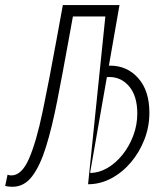

<svg xmlns="http://www.w3.org/2000/svg" viewBox="-42 -713 648 743"><path d="M6.3 9.8Q0.5 9.8 -7.8 9Q-16.1 8.3 -22 6.3L-12.7 -37.1Q-6.8 -34.2 2 -34.2Q42 -34.2 70.3 -99.1Q98.6 -164.1 123.5 -283.7Q148.4 -403.3 178.2 -567.4Q184.1 -599.1 189.7 -630.6Q195.3 -662.1 201.2 -693.4H420.4L379.4 -459Q381.8 -459 384.3 -459Q449.7 -459 492.9 -410.6Q536.1 -362.3 536.1 -276.4Q536.1 -222.7 516.8 -173.1Q497.6 -123.5 464.4 -84.5Q431.2 -45.4 388.4 -22.7Q345.7 0 298.8 0Q298.8 0 298.3 0H298.8L365.7 -649.4H240.2L223.6 -558.1Q200.2 -428.7 179.7 -324Q159.2 -219.2 136 -144.8Q112.8 -70.3 82 -30.3Q51.3 9.8 6.3 9.8ZM306.6 -43.9H307.6Q340.8 -43.9 373.3 -62.7Q405.8 -81.5 431.9 -114Q458 -146.5 473.6 -187.7Q489.3 -229 489.3 -273.4Q489.3 -340.8 458.5 -377.9Q427.7 -415 380.9 -415Q376 -415 371.6 -414.6Z"/></svg>

Font: Cascadia Code ExtraLight
Style: Italic
Weight: 200
Italic angle: -10°
Monospace: yes
Designer: Aaron Bell
Foundry: Saja Typeworks
Version: Version 2404.023; ttfautohint (v1.8.4)